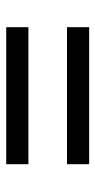

<svg xmlns="http://www.w3.org/2000/svg" viewBox="139 -638 313 632"><g transform="rotate(90 296.0 -322.5)"><path d="M70 -459H521V-386H70ZM70 -259H521V-186H70Z"/></g></svg>

Font: lmalayalam15
Style: Book
Weight: 400
Designer: Jelle Bosma - Monotype Design Team
Foundry: Monotype Imaging Inc.
Version: Version 2.003